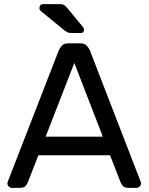

<svg xmlns="http://www.w3.org/2000/svg" viewBox="-20 -910 720 930"><path d="M16 0ZM513 -158H166L114 -25Q111 -17 103 -8.5Q95 0 75 0H38Q29 0 22.5 -6.5Q16 -13 16 -22Q16 -27 20 -36L265 -667Q270 -678 280 -689Q290 -700 310 -700H370Q390 -700 400 -689Q410 -678 415 -667L659 -36Q663 -27 663 -22Q663 -13 656.5 -6.5Q650 0 641 0H604Q584 0 576 -8.5Q568 -17 565 -25ZM201 -248H478L340 -605ZM382 -779Q387 -774 387 -766Q387 -750 371 -750H329Q313 -750 304 -755Q295 -760 287 -767L176 -858Q171 -863 171 -870Q171 -890 190 -890H269Q280 -890 287.5 -887Q295 -884 306 -871Z"/></svg>

Font: Rubik
Style: Regular
Weight: 400
Designer: Hubert & Fischer
Foundry: Hubert & Fischer
Version: Version 1.002; ttfautohint (v1.6)